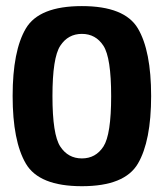

<svg xmlns="http://www.w3.org/2000/svg" viewBox="-20 -622 560 646"><path d="M255.5 4.5Q111.5 4.5 67 -71.5Q22.5 -147.5 22.5 -299Q22.5 -451 67 -526.2Q111.5 -601.5 255.5 -601.5Q399.5 -601.5 444 -526.2Q488.5 -451 488.5 -299Q488.5 -147.5 444 -71.5Q399.5 4.5 255.5 4.5ZM255.5 -89Q302 -89 328 -129Q354 -169 354 -298.5Q354 -428 328 -468Q302 -508 255.5 -508Q209 -508 182.8 -468Q156.5 -428 156.5 -298.5Q156.5 -169 182.8 -129Q209 -89 255.5 -89Z"/></svg>

Font: Anybody SemiBold
Style: Regular
Weight: 600
Designer: Tyler Finck
Foundry: Etcetera Type Company
Version: Version 1.010; ttfautohint (v1.8.3) -l 8 -r 50 -G 200 -x 14 